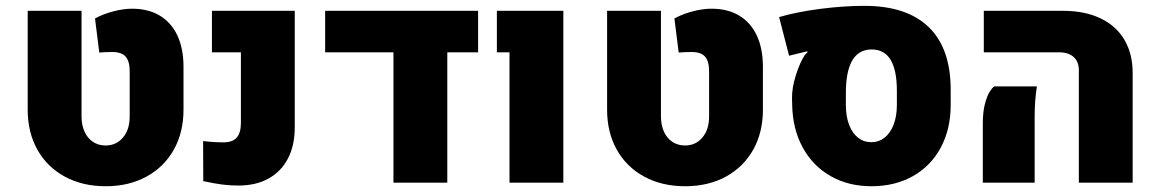

<svg xmlns="http://www.w3.org/2000/svg" viewBox="-20 -628 3974 660"><path d="M75.2 -251V-590.8H260.3V-227.5Q260.3 -198.2 270.5 -175.5Q280.8 -152.8 299.6 -140.4Q318.4 -127.9 342.8 -127.9Q379.9 -127.9 402.8 -155.3Q425.8 -182.6 425.8 -227.5V-383.8Q425.8 -418 411.6 -433.6Q397.5 -449.2 366.2 -449.2Q340.8 -449.2 321.3 -447.3L306.6 -564.5Q334 -579.6 369.1 -588.9Q404.3 -598.1 434.1 -598.1Q489.3 -598.1 529.1 -574.5Q568.8 -550.8 589.8 -505.9Q610.8 -460.9 610.8 -398.4V-251Q610.8 -172.9 577.4 -113.3Q543.9 -53.7 483.4 -20.8Q422.9 12.2 343.3 12.2Q263.7 12.2 202.9 -20.8Q142.1 -53.7 108.6 -113.3Q75.2 -172.9 75.2 -251Z M678.7 -5.4 678.2 -143.1Q714.8 -138.7 748.5 -138.7Q779.3 -138.7 793.7 -155Q808.1 -171.4 808.1 -205.1V-448.2H708.5V-590.8H993.2V-190.4Q993.2 -128.4 970 -83.5Q946.8 -38.6 903.3 -14.4Q859.9 9.8 799.8 9.8Q770 9.8 743.4 6.3Q716.8 2.9 678.7 -5.4Z M1623.5 -590.8V-448.2H1517.6V0H1332.5V-448.2H1097.7V-590.8Z M1731.4 -448.2H1688V-590.8H1916.5V0H1731.4Z M2066.9 -251V-590.8H2252V-227.5Q2252 -198.2 2262.2 -175.5Q2272.5 -152.8 2291.3 -140.4Q2310.1 -127.9 2334.5 -127.9Q2371.6 -127.9 2394.5 -155.3Q2417.5 -182.6 2417.5 -227.5V-383.8Q2417.5 -418 2403.3 -433.6Q2389.2 -449.2 2357.9 -449.2Q2332.5 -449.2 2313 -447.3L2298.3 -564.5Q2325.7 -579.6 2360.8 -588.9Q2396 -598.1 2425.8 -598.1Q2481 -598.1 2520.8 -574.5Q2560.5 -550.8 2581.5 -505.9Q2602.5 -460.9 2602.5 -398.4V-251Q2602.5 -172.9 2569.1 -113.3Q2535.6 -53.7 2475.1 -20.8Q2414.6 12.2 2335 12.2Q2255.4 12.2 2194.6 -20.8Q2133.8 -53.7 2100.3 -113.3Q2066.9 -172.9 2066.9 -251Z M2703.1 -267.6 2702.6 -292Q2702.1 -325.7 2715.8 -369.4Q2729.5 -413.1 2746.6 -439Q2748.5 -441.4 2755.9 -448.7L2754.9 -451.7Q2739.3 -448.2 2692.4 -436.5L2658.2 -569.3Q2717.8 -586.9 2798.6 -597.4Q2879.4 -607.9 2951.7 -607.9Q3096.7 -607.9 3172.4 -534.9Q3248 -461.9 3248 -319.3V-267.6Q3248 -184.6 3214.1 -121.1Q3180.2 -57.6 3118.4 -22.7Q3056.6 12.2 2975.6 12.2Q2896.5 12.2 2835.2 -22.7Q2773.9 -57.6 2739.3 -121.1Q2704.6 -184.6 2703.1 -267.6ZM3063 -266.6V-315.9Q3063 -458 2976.6 -458Q2931.6 -458 2909.4 -419.7Q2887.2 -381.3 2887.7 -305.2V-266.6Q2887.7 -229 2898.4 -200Q2909.2 -170.9 2929.2 -155Q2949.2 -139.2 2975.1 -139.2Q3001 -139.2 3021 -155Q3041 -170.9 3052 -200Q3063 -229 3063 -266.6Z M3688.5 -386.7Q3688.5 -416 3670.7 -432.1Q3652.8 -448.2 3620.1 -448.2H3361.8V-590.8H3634.3Q3708.5 -590.8 3762.5 -565.2Q3816.4 -539.6 3845 -491.5Q3873.5 -443.4 3873.5 -377.4V0H3688.5ZM3358.4 -203.1Q3358.4 -242.7 3365.5 -270Q3372.6 -297.4 3381.6 -311.8Q3390.6 -326.2 3397.9 -331.1H3544.4Q3536.6 -284.2 3536.6 -224.6V0H3358.4Z"/></svg>

Font: Heebo Black
Style: Regular
Weight: 900
Designer: Oded Ezer
Foundry: Meir Sadan
Version: Version 2.001; ttfautohint (v1.5.14-ce02) -l 8 -r 50 -G 200 